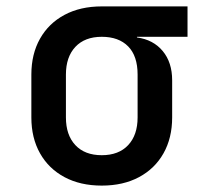

<svg xmlns="http://www.w3.org/2000/svg" viewBox="-20 -570 640 600"><path d="M298 10Q231 10 181.5 -16.5Q132 -43 105 -91Q78 -139 78 -203V-337Q78 -401 105 -449Q132 -497 181.5 -523.5Q231 -550 298 -550H566V-455H408V-453Q459 -446 488.5 -410.5Q518 -375 518 -319V-203Q518 -139 491 -91Q464 -43 414.5 -16.5Q365 10 298 10ZM298 -85Q351 -85 380.5 -116.5Q410 -148 410 -203V-337Q410 -395 380.5 -425Q351 -455 298 -455Q245 -455 215.5 -423.5Q186 -392 186 -337V-203Q186 -148 215.5 -116.5Q245 -85 298 -85Z"/></svg>

Font: JetBrains Mono SemiBold
Style: Regular
Weight: 472
Monospace: yes
Designer: Philipp Nurullin, Konstantin Bulenkov
Foundry: JetBrains
Version: Version 2.305; ttfautohint (v1.8.4.7-5d5b)